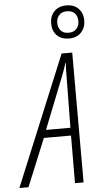

<svg xmlns="http://www.w3.org/2000/svg" viewBox="-130 -1017 563 1056"><g transform="rotate(-5 151.0 -489.0)"><path d="M-66.9 0 229 -716.8H287.6V0H240.2L241.2 -262.7H91.3L-16.6 0ZM106.9 -305.7H241.7L245.1 -585Q245.1 -607.4 245.6 -627.2Q246.1 -647 247.6 -662.6H245.1Q240.7 -647.5 233.9 -628.4Q227.1 -609.4 217.3 -584.5ZM277.8 -795.4Q234.9 -795.4 210.4 -820.1Q186 -844.7 186 -886.7Q186 -926.3 210.4 -952.1Q234.9 -978 277.8 -978Q321.3 -978 345.2 -952.1Q369.1 -926.3 369.1 -887.7Q369.1 -848.1 344.7 -821.8Q320.3 -795.4 277.8 -795.4ZM277.8 -827.1Q305.7 -827.1 321 -843.8Q336.4 -860.4 336.4 -886.7Q336.4 -912.6 321.5 -929.2Q306.6 -945.8 277.8 -945.8Q250 -945.8 234.9 -929Q219.7 -912.1 219.7 -886.7Q219.7 -860.4 234.6 -843.8Q249.5 -827.1 277.8 -827.1Z"/></g></svg>

Font: Open Sans Condensed Light
Style: Italic
Weight: 300
Width: 3
Italic angle: -12°
Designer: Monotype Design Team
Foundry: Monotype Imaging Inc.
Version: Version 3.000; ttfautohint (v1.8.4)